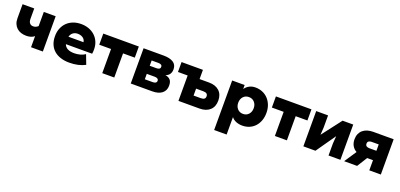

<svg xmlns="http://www.w3.org/2000/svg" viewBox="14 -1445 5538 2660"><g transform="rotate(20 2783.0 -115.0)"><path d="M212 -470V-318Q212 -275 230.5 -253.5Q249 -232 281 -232Q304 -232 320 -239.5Q336 -247 353 -261V-470H528V50H354V-114Q334 -95 302.5 -85.5Q271 -76 235 -76Q193 -76 157 -88Q121 -100 95 -124Q69 -148 54.5 -182.5Q40 -217 40 -262V-470Z M613 -210Q613 -274 634.5 -326Q656 -378 694 -414.5Q732 -451 784.5 -470.5Q837 -490 899 -490Q961 -490 1013.5 -470.5Q1066 -451 1104 -415.5Q1142 -380 1163.5 -330.5Q1185 -281 1185 -220Q1185 -202 1184 -186Q1183 -170 1180 -155H793Q822 -76 943 -76Q985 -76 1028 -87Q1071 -98 1103 -121L1156 18Q1058 70 923 70Q852 70 794.5 51.5Q737 33 696.5 -2.5Q656 -38 634.5 -90Q613 -142 613 -210ZM1013 -264Q1008 -303 976.5 -325Q945 -347 899 -347Q861 -347 832 -326.5Q803 -306 791 -264Z M1404 50V-306H1230V-470H1754V-306H1581V50Z M1824 50V-470H2120Q2211 -470 2262.5 -437.5Q2314 -405 2314 -337Q2314 -293 2293.5 -264Q2273 -235 2236 -224Q2283 -216 2308.5 -188.5Q2334 -161 2334 -103Q2334 -31 2283.5 9.5Q2233 50 2140 50ZM1987 -271H2087Q2112 -271 2127 -280.5Q2142 -290 2142 -310Q2142 -331 2127 -340Q2112 -349 2087 -349H1987ZM1987 -72H2105Q2130 -72 2145.5 -82Q2161 -92 2161 -112Q2161 -132 2145.5 -142Q2130 -152 2105 -152H1987Z M2699 -334H2838Q2934 -334 2989.5 -283.5Q3045 -233 3045 -142Q3045 -51 2989.5 -0.5Q2934 50 2838 50H2527V-324H2384V-470H2699ZM2803 -91Q2840 -91 2856 -103.5Q2872 -116 2872 -142Q2872 -167 2856 -180Q2840 -193 2803 -193H2699V-91Z M3730 -210Q3730 -147 3711 -95.5Q3692 -44 3658 -7Q3624 30 3576.5 50Q3529 70 3473 70Q3423 70 3381.5 53Q3340 36 3314 3V260H3130V-470H3314V-411Q3339 -448 3378.5 -469Q3418 -490 3468 -490Q3524 -490 3572 -470Q3620 -450 3655 -413Q3690 -376 3710 -324.5Q3730 -273 3730 -210ZM3542 -210Q3542 -264 3510.5 -299Q3479 -334 3428 -334Q3377 -334 3345.5 -299Q3314 -264 3314 -210Q3314 -156 3345.5 -121Q3377 -86 3428 -86Q3479 -86 3510.5 -121Q3542 -156 3542 -210Z M3949 50V-306H3775V-470H4299V-306H4126V50Z M4369 -470H4544V-292L4537 -182L4758 -470H4915V50H4740V-127L4748 -238L4547 50H4369Z M5341 50V-100H5255L5161 50H4970L5088 -128Q5047 -151 5024 -190.5Q5001 -230 5001 -285Q5001 -330 5016 -364.5Q5031 -399 5058.5 -422.5Q5086 -446 5124.5 -458Q5163 -470 5209 -470H5511V50ZM5341 -332H5236Q5212 -332 5195 -321.5Q5178 -311 5178 -285Q5178 -259 5195 -248.5Q5212 -238 5236 -238H5341Z"/></g></svg>

Font: OA Gothic ExtraBold
Style: Regular
Weight: 800
Designer: Choi Chi-young, Lee Jaesang, Lee Juhyun, Han Dohee
Foundry: DDUNGSANG CORP.
Version: Version 1.000;Build 20210203